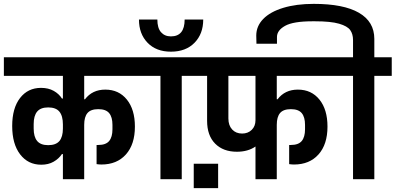

<svg xmlns="http://www.w3.org/2000/svg" viewBox="-30 -926 2044 992"><path d="M409 -413Q447 -463 514 -463Q584 -463 625.5 -411.5Q667 -360 667 -272Q667 -180 620.5 -128Q574 -76 494 -76Q483 -76 469 -78V-177H478Q517 -177 534 -197.5Q551 -218 551 -258V-281Q551 -321 534 -341.5Q517 -362 478 -362Q439 -362 422 -342Q405 -322 405 -281V0H295V-130H290Q274 -106 247 -90.5Q220 -75 183 -75Q115 -75 74 -128.5Q33 -182 33 -275Q33 -367 73.5 -419.5Q114 -472 182 -472Q220 -472 247.5 -456.5Q275 -441 290 -417H295V-534H-10V-630H730V-534H405V-413ZM295 -283Q295 -327 277 -349Q259 -371 219 -371Q180 -371 162 -349.5Q144 -328 144 -285V-262Q144 -219 162 -197.5Q180 -176 219 -176Q259 -176 277 -197.5Q295 -219 295 -262Z M720 0ZM999 -534H909V0H799V-534H710V-630H999ZM853 -659Q777 -659 732.5 -705Q688 -751 688 -825H783Q783 -781 802 -759.5Q821 -738 853 -738Q924 -738 924 -825H1020Q1020 -751 975 -705Q930 -659 853 -659Z M1400 -413H1404Q1442 -463 1509 -463Q1579 -463 1620.5 -411.5Q1662 -360 1662 -272Q1662 -180 1615.5 -128Q1569 -76 1489 -76Q1478 -76 1464 -78V-177H1473Q1512 -177 1529 -197.5Q1546 -218 1546 -258V-281Q1546 -321 1529 -341.5Q1512 -362 1473 -362Q1434 -362 1417 -342Q1400 -322 1400 -281V0H1290V-169Q1251 -142 1194 -142Q1123 -142 1081.5 -184Q1040 -226 1040 -302V-534H978V-630H1725V-534H1400ZM1150 -534V-314Q1150 -278 1169.5 -257Q1189 -236 1221 -236Q1251 -236 1270.5 -255Q1290 -274 1290 -305V-534Z M1097 -80ZM971 -80H1097V46H971Z M1994 -534H1904V0H1794V-534H1705V-630H1794V-719Q1794 -750 1779.5 -770.5Q1765 -791 1722 -803.5Q1679 -816 1597 -816H1585Q1485 -816 1443 -792.5Q1401 -769 1401 -735V-700H1295Q1294 -710 1294 -742Q1294 -791 1330 -828Q1366 -865 1433.5 -885.5Q1501 -906 1591 -906Q1745 -906 1824.5 -860Q1904 -814 1904 -725V-630H1994Z"/></svg>

Font: Pragati Narrow
Style: Bold
Weight: 700
Designer: Hector Gatti, Marcela Romero, Pablo Cosgaya and Nicolas Silva
Foundry: Omnibus-Type
Version: Version 1.010; ttfautohint (v1.3)